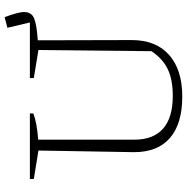

<svg xmlns="http://www.w3.org/2000/svg" viewBox="-9 -789 807 829"><g transform="rotate(-90 394.5 -374.5)"><path d="M735 -758Q745 -731 751 -709.5Q757 -688 757 -674Q757 -641 728 -630Q699 -619 635 -615L636 -209Q636 -105 572 -48Q508 9 392 9Q275 9 213.5 -44Q152 -97 152 -199L159 -612L36 -632V-649H319V-634Q298 -626 270.5 -621Q243 -616 206 -613V-197Q206 -116 253.5 -74Q301 -32 395 -32Q465 -32 510 -53.5Q555 -75 588 -124L593 -612L472 -632V-649H712L689 -746Z"/></g></svg>

Font: Piazzolla Thin Thin
Style: Regular
Weight: 250
Version: Version 2.005